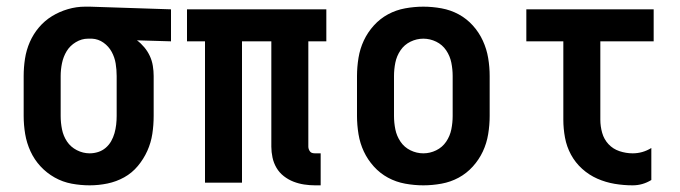

<svg xmlns="http://www.w3.org/2000/svg" viewBox="-20 -548 2040 576"><path d="M249 8Q222 8 195 3Q168 -2 144 -15.5Q120 -29 101.5 -49Q83 -69 71.5 -94Q60 -119 55.5 -146Q51 -173 51 -200V-320Q51 -346 55 -372Q59 -398 69.5 -422Q80 -446 97 -466Q114 -486 136 -499.5Q158 -513 183.5 -520.5Q209 -528 235 -528H250L493 -520V-424L391 -427Q403 -418 413 -406Q423 -394 429.5 -380Q436 -366 438.5 -350.5Q441 -335 441 -320V-200Q441 -173 437 -146.5Q433 -120 422 -95.5Q411 -71 393.5 -50Q376 -29 352.5 -16Q329 -3 302.5 2.5Q276 8 249 8ZM249 -88Q262 -88 274.5 -92Q287 -96 297 -104.5Q307 -113 313.5 -124.5Q320 -136 323.5 -148.5Q327 -161 328.5 -174Q330 -187 330 -200V-320Q330 -339 327 -357.5Q324 -376 315 -392.5Q306 -409 290.5 -420Q275 -431 256 -432H244Q225 -432 207.5 -421.5Q190 -411 180 -394.5Q170 -378 166 -358.5Q162 -339 162 -320V-200Q162 -180 166 -160Q170 -140 181 -123.5Q192 -107 210.5 -97.5Q229 -88 249 -88Z M942 8H925Q909 8 892.5 5.5Q876 3 860.5 -3Q845 -9 831.5 -19.5Q818 -30 809.5 -44.5Q801 -59 797.5 -75.5Q794 -92 794 -108V-424H706V0H595V-424H541V-520H959V-424H905V-108Q905 -104 906.5 -100Q908 -96 910.5 -93Q913 -90 917 -89Q921 -88 925 -88H942Z M1250 8Q1223 8 1195.5 3Q1168 -2 1144 -15Q1120 -28 1101.5 -48.5Q1083 -69 1071.5 -93.5Q1060 -118 1055.5 -145.5Q1051 -173 1051 -200V-320Q1051 -347 1055.5 -374.5Q1060 -402 1071.5 -426.5Q1083 -451 1101.5 -471.5Q1120 -492 1144 -505Q1168 -518 1195.5 -523Q1223 -528 1250 -528Q1277 -528 1304.5 -523Q1332 -518 1356 -505Q1380 -492 1398.5 -471.5Q1417 -451 1428.5 -426Q1440 -401 1444.5 -374Q1449 -347 1449 -320V-200Q1449 -173 1444.5 -145.5Q1440 -118 1428.5 -93.5Q1417 -69 1398.5 -48.5Q1380 -28 1356 -15Q1332 -2 1304.5 3Q1277 8 1250 8ZM1250 -88Q1270 -88 1288.5 -97Q1307 -106 1318.5 -123Q1330 -140 1334 -160Q1338 -180 1338 -200V-320Q1338 -340 1334 -360Q1330 -380 1318.5 -397Q1307 -414 1288.5 -423Q1270 -432 1250 -432Q1230 -432 1211.5 -423Q1193 -414 1181.5 -397Q1170 -380 1166 -360Q1162 -340 1162 -320V-200Q1162 -180 1166 -160Q1170 -140 1181.5 -123Q1193 -106 1211.5 -97Q1230 -88 1250 -88Z M1878 8Q1851 8 1824 3.5Q1797 -1 1772 -12Q1747 -23 1726.5 -41.5Q1706 -60 1693 -84Q1680 -108 1675 -135Q1670 -162 1670 -189V-424H1559V-520H1941V-424H1781V-189Q1781 -169 1786.5 -149.5Q1792 -130 1805.5 -115.5Q1819 -101 1838.5 -94.5Q1858 -88 1878 -88Q1893 -88 1907 -92Q1921 -96 1934 -104V-8Q1921 0 1907 4Q1893 8 1878 8Z"/></svg>

Font: Iosevka Term
Style: Bold
Weight: 700
Monospace: yes
Designer: Belleve Invis
Foundry: Belleve Invis
Version: Version 30.0.1